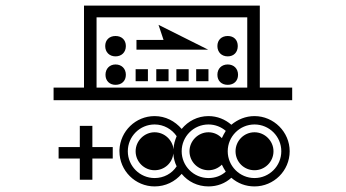

<svg xmlns="http://www.w3.org/2000/svg" viewBox="-20 -726 1240 688"><path d="M466 -184C466 -146 497 -116 534 -116C569 -116 598 -142 601 -176C602 -160 606 -144 613 -130C596 -104 567 -88 534 -88C481 -88 438 -131 438 -184C438 -237 481 -280 534 -280C567 -280 596 -263 613 -238C607 -223 602 -208 602 -191C598 -225 569 -252 534 -252C497 -252 466 -221 466 -184ZM659 -184C659 -146 690 -116 727 -116C746 -116 763 -124 775 -136C779 -127 784 -119 789 -111C773 -96 751 -88 727 -88C674 -88 631 -131 631 -184C631 -237 674 -280 727 -280C751 -280 773 -271 789 -257C784 -249 779 -240 775 -231C763 -244 746 -252 727 -252C690 -252 659 -221 659 -184ZM796 -184C796 -237 839 -280 892 -280C945 -280 988 -237 988 -184C988 -131 945 -88 892 -88C839 -88 796 -131 796 -184ZM866 -664V-412H326V-664ZM266 -82H311V-158H384V-199H311V-275H266V-199H190V-158H266ZM631 -103C654 -75 688 -58 727 -58C759 -58 787 -69 809 -89C832 -69 860 -58 892 -58C961 -58 1018 -114 1018 -184C1018 -253 961 -310 892 -310C860 -310 832 -298 809 -279C787 -298 759 -310 727 -310C688 -310 654 -292 631 -264C607 -292 573 -310 534 -310C466 -310 411 -256 408 -189V-184C408 -114 465 -58 534 -58C573 -58 607 -75 631 -103ZM824 -184C824 -146 854 -116 892 -116C929 -116 960 -146 960 -184C960 -221 929 -252 892 -252C854 -252 824 -221 824 -184ZM357 -561C357 -539 372 -524 394 -524C416 -524 431 -539 431 -561C431 -583 416 -597 394 -597C372 -597 357 -583 357 -561ZM358 -458C358 -436 373 -422 394 -422C416 -422 431 -436 431 -458C431 -480 416 -495 394 -495C373 -495 358 -480 358 -458ZM510 -478H466V-435H510ZM584 -478H540V-435H584ZM469 -583V-548H726L548 -637L566 -583ZM911 -706H281V-412H172V-367H1027V-412H911ZM656 -478H612V-435H656ZM727 -478H683V-435H727ZM759 -561C759 -539 774 -524 796 -524C818 -524 832 -539 832 -561C832 -583 818 -597 796 -597C774 -597 759 -583 759 -561ZM759 -458C759 -436 774 -422 796 -422C818 -422 833 -436 833 -458C833 -480 818 -495 796 -495C774 -495 759 -480 759 -458Z"/></svg>

Font: CryptoKit_GRILLE 1.4
Style: Regular
Weight: 400
Monospace: yes
Designer: Oceane Juvin
Foundry: http://www.head-geneve.ch
Version: Version 1.004